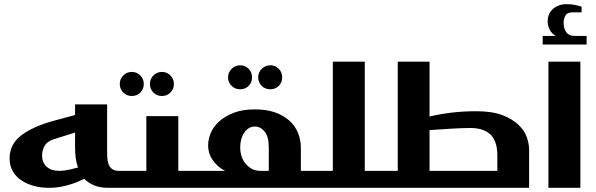

<svg xmlns="http://www.w3.org/2000/svg" viewBox="-20 -898 2848 918"><path d="M498 0Q458 0 430.2 -11.7Q401.4 -23.9 382.8 -43Q381.3 -42 374 -38.8Q366.7 -35.6 361.3 -33.2Q345.2 -25.4 324.2 -18.6Q302.7 -11.2 273.4 -5.4Q247.1 0 212.9 0Q176.3 0 144.5 -8.3Q111.3 -17.1 84.5 -34.2Q58.6 -50.8 42 -77.6Q25.9 -104 25.9 -141.1Q25.9 -209 82.5 -251.5Q138.2 -293.5 237.8 -320.8L338.9 -348.1V-398.9H492.2V-162.1Q492.2 -118.7 505.9 -100.1Q519.5 -81.1 545.9 -81.1H561Q582 -81.1 582 -60.1V-21Q582 -11.2 576.7 -5.9Q570.8 0 561 0ZM235.8 -231.9Q204.1 -221.2 192.9 -200.2Q181.2 -178.2 181.2 -154.8Q181.2 -134.3 188 -121.1Q195.8 -106 206.5 -98.1Q219.7 -87.9 232.4 -85Q248 -81.1 263.2 -81.1Q286.1 -81.1 312.5 -86.9Q322.8 -89.4 353 -97.2Q344.7 -120.1 341.8 -144Q338.9 -168.9 338.9 -196.8V-264.2Z M552.7 -496.1Q552.7 -520.5 569.3 -537.1Q586.4 -554.2 610.4 -554.2Q633.8 -554.2 650.9 -537.1Q667.5 -520.5 667.5 -496.1Q667.5 -472.2 650.9 -455.6Q634.3 -439 610.4 -439Q585.9 -439 569.3 -455.6Q552.7 -472.2 552.7 -496.1ZM696.8 -496.1Q696.8 -520.5 713.4 -537.1Q730.5 -554.2 754.4 -554.2Q777.8 -554.2 794.9 -537.1Q811.5 -520.5 811.5 -496.1Q811.5 -472.2 794.9 -455.6Q778.3 -439 754.4 -439Q730 -439 713.4 -455.6Q696.8 -472.2 696.8 -496.1ZM558.6 0Q537.6 0 537.6 -13.2V-68.8Q537.6 -81.1 558.6 -81.1H679.7V-342.8H832.5V-81.1H885.7Q895 -81.1 900.4 -75.7Q906.7 -69.3 906.7 -60.1V-21Q906.7 -12.2 900.4 -5.9Q894.5 0 885.7 0Z M1070.3 -527.8Q1070.3 -551.8 1087.4 -568.8Q1104.5 -585.9 1128.4 -585.9Q1151.9 -585.9 1168.9 -568.8Q1185.1 -552.7 1185.1 -527.8Q1185.1 -503.4 1168.9 -487.3Q1152.8 -471.2 1128.4 -471.2Q1103.5 -471.2 1087.4 -487.3Q1070.3 -504.4 1070.3 -527.8ZM1214.4 -527.8Q1214.4 -551.8 1231.4 -568.8Q1248.5 -585.9 1272.5 -585.9Q1295.9 -585.9 1313 -568.8Q1329.1 -552.7 1329.1 -527.8Q1329.1 -503.4 1313 -487.3Q1296.9 -471.2 1272.5 -471.2Q1247.6 -471.2 1231.4 -487.3Q1214.4 -504.4 1214.4 -527.8ZM1056.2 -81.1Q1022 -98.1 999 -129.9Q975.1 -162.6 975.1 -204.1Q975.1 -231.4 987.8 -262.2Q1000 -292 1027.3 -316.9Q1054.2 -341.3 1096.7 -358.4Q1138.7 -375 1199.2 -375Q1252.9 -375 1294.4 -360.8Q1334 -347.2 1362.8 -321.8Q1390.6 -296.9 1404.3 -263.7Q1418.5 -229.5 1418.5 -191.9V-81.1H1452.1Q1461.9 -81.1 1467.8 -75.7Q1474.1 -69.8 1474.1 -61V-11.2Q1474.1 -5.9 1467.8 -2.9Q1461.4 0 1452.1 0H880.4Q871.6 0 866.2 -5.9Q861.3 -11.2 861.3 -21V-60.1Q861.3 -81.1 879.4 -81.1ZM1265.1 -192.9Q1265.1 -244.6 1245.6 -268.6Q1225.6 -293 1199.2 -293Q1168 -293 1148.4 -264.6Q1128.4 -235.8 1128.4 -191.9Q1128.4 -172.9 1134.3 -152.8Q1139.6 -133.8 1152.8 -117.2Q1165.5 -101.1 1183.6 -90.8Q1201.2 -81.1 1226.1 -81.1H1265.1Z M1450.2 0Q1440.9 0 1434.6 -3.4Q1428.2 -6.8 1428.2 -13.2V-68.8Q1428.2 -74.2 1434.6 -77.6Q1440.9 -81.1 1450.2 -81.1H1571.3V-603H1724.1V-81.1H1776.4Q1798.3 -81.1 1798.3 -60.1V-21Q1798.3 -12.2 1792 -5.9Q1786.1 0 1776.4 0Z M1881.8 -81.1V-603H2033.7V-340.8Q2085 -353 2138.2 -359.4Q2195.8 -366.2 2256.8 -366.2Q2332 -366.2 2381.8 -347.7Q2429.7 -329.6 2459.5 -300.8Q2488.3 -272.9 2499 -241.2Q2509.8 -209.5 2509.8 -182.1V0H1774.9Q1765.1 0 1759.3 -5.9Q1753.9 -11.2 1753.9 -21V-60.1Q1753.9 -81.1 1774.9 -81.1ZM2357.9 -81.1V-153.8Q2357.9 -182.1 2352.5 -204.1Q2346.7 -228 2333 -246.1Q2319.8 -263.7 2293.5 -274.9Q2267.1 -286.1 2229 -286.1Q2219.7 -286.1 2187.5 -285.2Q2171.4 -284.7 2136.2 -282.7L2083.5 -279.3Q2049.3 -277.3 2033.7 -275.9V-81.1Z M2784.7 -726.1V-685.1H2574.7V-726.1H2636.7Q2617.7 -737.8 2608.4 -755.9Q2598.6 -774.4 2598.6 -794.9Q2598.6 -835.4 2627 -857.9Q2655.3 -879.9 2694.8 -877.9Q2723.6 -877.9 2760.7 -866.2V-838.9H2715.8Q2693.8 -838.9 2684.6 -825.2Q2674.8 -811 2674.8 -788.1Q2674.8 -761.7 2687.5 -743.7Q2700.2 -726.1 2727.1 -726.1ZM2602.1 0V-603H2754.9V0Z"/></svg>

Font: SimahzazaarabicW05-Bold
Style: Regular
Weight: 700
Designer: Ahmed zaza
Foundry: Ahmed zaza
Version: Version 1.001